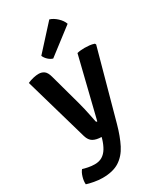

<svg xmlns="http://www.w3.org/2000/svg" viewBox="-238 -833 955 1135"><g transform="rotate(-30 240.0 -266.0)"><path d="M341.5 -14.5Q321.5 58 294.8 110.5Q268 163 224.5 190.8Q181 218.5 110 218.5Q83.5 218.5 52.5 212.8Q21.5 207 4 201Q2 179 9.8 152.5Q17.5 126 30 112Q43.5 116.5 66 121Q88.5 125.5 110 125.5Q140.5 125.5 161.5 112.5Q182.5 99.5 197 75.5Q211.5 51.5 221.5 18.5L225 5.5Q190 5 168.2 -7.2Q146.5 -19.5 137 -51.5L12 -486Q32 -495 52.2 -499.5Q72.5 -504 88 -504Q110 -504 125.5 -492.5Q141 -481 149.5 -449.5L208.5 -234.5Q214.5 -214 220.2 -188Q226 -162 231.2 -137Q236.5 -112 240 -93.5Q241.5 -86.5 248.5 -86.5L349.5 -495.5Q360.5 -498.5 374.5 -499.8Q388.5 -501 400.5 -501Q416.5 -501 433.2 -499.2Q450 -497.5 466 -492L470.5 -484.5ZM304.5 -751Q329.5 -743.5 353.2 -721.5Q377 -699.5 385.5 -674.5L209 -539Q193 -543.5 178 -557.2Q163 -571 156 -588Z"/></g></svg>

Font: Signika Negative Light SemiBold
Style: Regular
Weight: 600
Version: Version 2.001